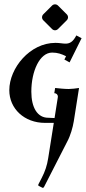

<svg xmlns="http://www.w3.org/2000/svg" viewBox="-20 -591 404 902"><path d="M238.5 -448.7C243.4 -448.7 248.5 -450.7 252.4 -454.6L293.7 -495.8C297.6 -499.8 299.6 -504.9 299.6 -509.8C299.6 -514.6 297.6 -519.8 293.7 -523.7L252.4 -564.9C248.5 -568.8 243.4 -570.6 238.5 -570.6C233.6 -570.6 228.5 -568.8 224.6 -564.9L183.3 -523.7C179.4 -519.8 177.5 -514.6 177.5 -509.8C177.5 -504.9 179.4 -499.8 183.3 -495.8L224.6 -454.6C228.5 -450.7 233.6 -448.7 238.5 -448.7ZM23.7 -167.2C23.7 -80.6 94 -13.7 191.7 -13.7H232.7L206.5 151.6C201.2 185.8 191.9 214.1 176 244.9L159.9 275.9L160.4 281.7L180.7 291.7L185.8 289.3L296.1 73.7C310.5 47.4 322.3 6.8 326.7 -21.5L351.3 -177.7C339.4 -175.5 314.2 -172.9 302.7 -172.9C283.7 -172.9 255.4 -175.8 239 -177.7L235.1 -153.3C244.9 -153.3 252 -146.2 252 -137C252 -136 251.7 -134.3 250.7 -127.9L236.3 -36.4L206.3 -37.8C156.2 -37.8 127.2 -85 127.2 -160.4C127.2 -256.3 166.3 -344 225.1 -344C251 -344 269.3 -337.2 290.3 -326.9L282.5 -311.3L306.9 -297.9L363.3 -411.6L338.6 -424.6C322.3 -392.8 306.4 -386 287.8 -386C281.2 -386 274.4 -386.7 267.1 -387.7C259.8 -388.7 250 -389.6 240.5 -389.6C120.4 -389.6 23.7 -271 23.7 -167.2Z"/></svg>

Font: RisaltypS01
Style: Medium
Weight: 500
Italic angle: -9°
Designer: gluk
Foundry: gluk
Version: Version 0.24